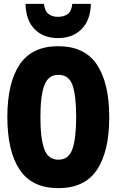

<svg xmlns="http://www.w3.org/2000/svg" viewBox="-20 -964 603 993"><path d="M281 9Q146 9 82 -86Q18 -181 18 -359Q18 -535 81.5 -630Q145 -725 281 -725Q418 -725 481.5 -629.5Q545 -534 545 -357Q545 -182 482 -86.5Q419 9 281 9ZM282 -138Q336 -138 355 -194.5Q374 -251 374 -359Q374 -470 355 -523.5Q336 -577 282 -577Q230 -577 209.5 -523.5Q189 -470 189 -358Q189 -248 209 -193Q229 -138 282 -138ZM280 -767Q205 -767 159.5 -812.5Q114 -858 112 -944H207Q212 -906 231 -891.5Q250 -877 280 -877Q311 -877 330.5 -891.5Q350 -906 354 -944H450Q448 -860 402 -813.5Q356 -767 280 -767Z"/></svg>

Font: Noto Sans Mono SemiCondensed Black
Style: Regular
Weight: 900
Width: 4
Designer: Monotype Design Team
Foundry: Monotype Imaging Inc.
Version: Version 2.014; ttfautohint (v1.8.4.7-5d5b)